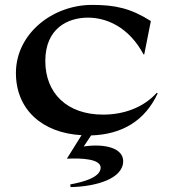

<svg xmlns="http://www.w3.org/2000/svg" viewBox="-20 -540 710 784"><path d="M566 -318H569L596 -454C514 -506 451 -520 356 -520C194 -520 45 -402 45 -242C45 -93 152 3 313 12L253 108C314 105 390 109 391 144C391 186 315 204 267 213L268 224C374 222 483 189 483 118C483 67 414 45 322 58L352 13C479 9 572 -47 624 -159L620 -161C566 -101 486 -72 401 -72C253 -72 165 -160 165 -291C165 -425 258 -468 339 -468C415 -468 506 -430 566 -318Z"/></svg>

Font: Coconat Demi
Style: Regular
Weight: 400
Designer: Sara Lavazza
Foundry: Collletttivo
Version: Version 1.000;Glyphs 3.2 (3217)